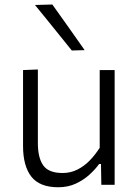

<svg xmlns="http://www.w3.org/2000/svg" viewBox="-20 -798 596 829"><path d="M231.5 10.5Q151 10.5 115.2 -35.5Q79.5 -81.5 79.5 -167.5Q79.5 -200 79.5 -224.2Q79.5 -248.5 79.5 -271.5Q79.5 -314.5 79.5 -351.5Q79.5 -388.5 79.5 -423.5Q79.5 -458.5 79.5 -495.5L143.5 -498Q143.5 -443 143.5 -389.5Q143.5 -336 143.5 -276.5V-180.5Q143.5 -116.5 166.8 -83.8Q190 -51 250.5 -51Q285 -51 314.2 -65.8Q343.5 -80.5 367.5 -105.2Q391.5 -130 410.5 -160V-276.5Q410.5 -336 410.5 -388Q410.5 -440 410.5 -495.5H475Q475 -440 475 -387.5Q475 -335 475 -271.5V-219.5Q475 -158.5 475 -107Q475 -55.5 475 0H417.5L416 -90H408Q392.5 -68 367.2 -44.8Q342 -21.5 308 -5.5Q274 10.5 231.5 10.5ZM290 -580Q263.5 -613 237.2 -645.5Q211 -678 184.5 -710.8Q158 -743.5 131 -776.5L206 -778.5Q241 -729.5 275.8 -680.5Q310.5 -631.5 345.5 -581.5Z"/></svg>

Font: Commissioner Thin Light
Style: Regular
Weight: 300
Version: Version 1.000